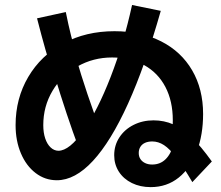

<svg xmlns="http://www.w3.org/2000/svg" viewBox="-20 -765 904 787"><path d="M448.1 -128.6Q448.1 -169.2 469.3 -201.8Q490.6 -234.5 527.6 -253.1Q564.6 -271.7 609.5 -271.7Q652.6 -271.7 690.4 -255.1Q728.2 -238.5 766.1 -201.8Q804.1 -165 848.3 -103.1L768.4 -18.5Q730.1 -83.4 702.8 -119.3Q675.4 -155.1 652.2 -170.2Q628.9 -185.2 604.3 -185.2Q587 -185.2 574.6 -179.6Q562.2 -174 555.5 -163.3Q548.7 -152.5 548.7 -137.9Q548.7 -123.4 555.5 -113.1Q562.2 -102.8 574.6 -96.7Q587 -90.6 603.8 -90.6Q636.7 -90.6 658.9 -112.5Q681.2 -134.4 691 -174.2H680Q684.1 -193.9 686.2 -220.7Q688.3 -247.5 688.3 -272.2Q688.3 -350.4 658 -408.5Q627.7 -466.5 571.2 -497.9Q514.7 -529.4 439.4 -529.4Q362.1 -529.4 297.4 -492.6Q232.6 -455.9 195 -392.3Q157.4 -328.8 157.4 -252.1Q157.4 -221.2 165.3 -197.6Q173.3 -174 187.4 -160.7Q201.4 -147.4 219.4 -147Q265 -147.4 322.6 -229.9Q380.3 -312.4 433.7 -450.1Q487.1 -587.8 521.3 -744.5L639 -720.5Q575 -495 504.7 -339.9Q434.4 -184.9 361 -105.6Q287.6 -26.2 213 -26.2Q164.6 -26.2 126 -55.7Q87.4 -85.2 65.7 -136.5Q43.9 -187.8 43.9 -252.1Q43.9 -361.4 95.8 -449.6Q147.7 -537.7 239.8 -587.4Q331.9 -637.1 449.2 -637.1Q558.4 -637.1 640.6 -595.4Q722.7 -553.7 767.6 -476.8Q812.5 -399.9 812.5 -297.6Q812.5 -212.9 787 -144.7Q761.4 -76.4 712.7 -37.2Q663.9 2 597.5 2Q554.7 2 520.6 -14.7Q486.4 -31.5 467.2 -61.3Q448.1 -91.1 448.1 -128.6ZM200.4 -465.7 196.7 -462.5Q168.3 -547.4 131.8 -689.9L249.7 -715.6Q270.1 -613.7 294.6 -535.6L290.2 -533.5Q332.5 -386.2 399.5 -208.9L304 -155.1Q253.9 -288.9 200.4 -465.7Z"/></svg>

Font: Pretendard GOV Variable
Style: Regular
Weight: 400
Designer: Base glyphs from Inter by Rasmus Andersson; Hangul glyphs from Noto Sans CJK(Source Han Sans) by Jang Soo-young and Kang
Foundry: Kil Hyung-jin
Version: Version 1.307;Glyphs 3.2 (3192)